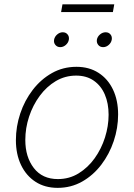

<svg xmlns="http://www.w3.org/2000/svg" viewBox="-20 -865 626 896"><path d="M249 11.7Q189.5 11.7 145.8 -16.6Q102.1 -44.9 78.1 -95.2Q54.2 -145.5 54.2 -210.9Q54.2 -274.4 74.5 -335.2Q94.7 -396 132.6 -445.3Q170.4 -494.6 222.2 -523.9Q273.9 -553.2 336.9 -553.2Q396 -553.2 439.7 -525.1Q483.4 -497.1 507.3 -447Q531.2 -397 531.2 -330.6Q531.2 -267.6 510.7 -206.5Q490.2 -145.5 452.6 -96.2Q415 -46.9 363.3 -17.6Q311.5 11.7 249 11.7ZM250 -29.3Q303.7 -29.3 347.2 -56.2Q390.6 -83 421.9 -126.7Q453.1 -170.4 470 -223.6Q486.8 -276.9 486.8 -329.6Q486.8 -382.8 469.2 -423.8Q451.7 -464.8 417.7 -488.5Q383.8 -512.2 335.4 -512.2Q283.7 -512.2 240.5 -486.6Q197.3 -460.9 165.3 -417.5Q133.3 -374 115.7 -320.6Q98.1 -267.1 98.1 -211.9Q98.1 -132.3 137.9 -80.8Q177.7 -29.3 250 -29.3ZM461.4 -645Q446.8 -645 438.5 -655.3Q430.2 -665.5 432.1 -679.7Q434.6 -693.8 446.5 -704.1Q458.5 -714.4 473.1 -714.4Q487.3 -714.4 495.6 -704.3Q503.9 -694.3 501.5 -679.7Q499 -665.5 487.3 -655.3Q475.6 -645 461.4 -645ZM261.2 -645Q247.1 -645 238.5 -655.3Q230 -665.5 232.4 -679.7Q234.9 -693.8 246.8 -704.1Q258.8 -714.4 272.9 -714.4Q287.1 -714.4 295.4 -704.3Q303.7 -694.3 301.3 -679.7Q298.8 -665.5 287.1 -655.3Q275.4 -645 261.2 -645ZM513.2 -844.7 506.8 -808.6H265.1L271.5 -844.7Z"/></svg>

Font: Inter ExtraLight
Style: Italic
Weight: 250
Italic angle: -9.3988°
Designer: Rasmus Andersson
Foundry: rsms
Version: Version 4.001;git-66647c0bb